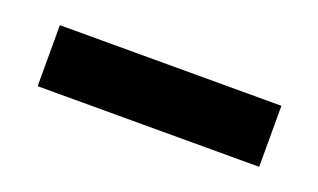

<svg xmlns="http://www.w3.org/2000/svg" viewBox="-30 -742 451 272"><g transform="rotate(20 196.0 -606.0)"><path d="M29 -560H363V-652H29Z"/></g></svg>

Font: Charger Sport
Style: Bd
Weight: 700
Designer: Jasper
Foundry: Cannot Into Space Fonts
Version: Version 1.1